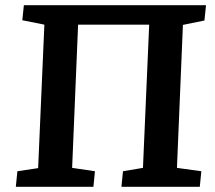

<svg xmlns="http://www.w3.org/2000/svg" viewBox="-20 -720 827 740"><path d="M41 0 47 -60 127 -72 151 -625 66 -642 72 -700H774L768 -641L685 -624L662 -73L756 -60L750 0H448L454 -60L531 -73L555 -625H281L258 -73L346 -60L340 0Z"/></svg>

Font: Literata 12pt SemiBold
Style: Italic
Weight: 600
Italic angle: -2°
Designer: Latin by Veronika Burian and Jose Scaglione. Greek by Irene Vlachou. Cyrillic by Vera Evstafieva
Foundry: TypeTogether
Version: Version 3.002